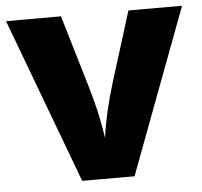

<svg xmlns="http://www.w3.org/2000/svg" viewBox="-47 -630 753 714"><g transform="rotate(-5 329.0 -273.0)"><path d="M1 -581.1H206.1L284.2 -318.4Q313.5 -220.7 326.2 -140.6L330.1 -116.2Q340.8 -202.1 376 -318.4L458 -581.1H658.2L426.8 35.2H231.4Z"/></g></svg>

Font: GenEi M Gothic v2 Black
Style: Regular
Weight: 900
Version: Version 2.0